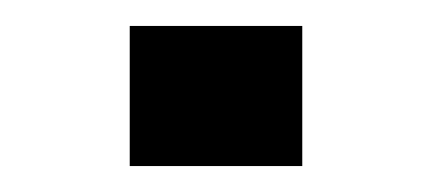

<svg xmlns="http://www.w3.org/2000/svg" viewBox="-20 -347 334 148"><path d="M213 -327V-219H80V-327Z"/></svg>

Font: Syne SemiBold
Style: Regular
Weight: 600
Designer: Lucas Descroix
Foundry: Bonjour Monde
Version: Version 2.200; ttfautohint (v1.8.4)